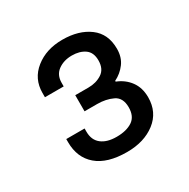

<svg xmlns="http://www.w3.org/2000/svg" viewBox="-97 -887 539 548"><g transform="rotate(-30 173.0 -613.0)"><path d="M173.9 -428Q109 -428 75.3 -456.9Q41.5 -485.7 41.5 -536.7V-547H101.9V-536.1Q101.9 -509 119.8 -494.8Q137.7 -480.5 169.6 -480.5Q202.2 -480.5 221.8 -493.6Q241.3 -506.6 241.3 -536.6Q241.3 -568.3 218.9 -578.9Q196.4 -589.5 167.9 -589.5H126.3V-642.6H169.9Q195.4 -642.6 214.4 -655Q233.4 -667.3 233.4 -695.8Q233.4 -722.1 216.6 -733.9Q199.8 -745.6 174.2 -745.6Q147.8 -745.6 129.1 -732.2Q110.3 -718.7 110.3 -692.6V-680.8H48.5V-694.8Q48.5 -741.3 84.2 -769.7Q119.9 -798.2 173.2 -798.2Q227.3 -798.2 261.6 -772.6Q295.8 -747.1 295.8 -698Q295.8 -670 281.5 -650.9Q267.2 -631.7 245.5 -621.1V-618.5Q272.2 -608 287.9 -586.5Q303.7 -565 303.7 -533.5Q303.7 -484.5 267 -456.2Q230.3 -428 173.9 -428Z"/></g></svg>

Font: Archivo Variable SemiBold
Style: Regular
Weight: 600
Designer: Hector Gatti
Foundry: Omnibus-Type
Version: Version 2.001